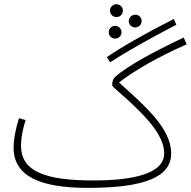

<svg xmlns="http://www.w3.org/2000/svg" viewBox="-20 -890 925 931"><path d="M560 -811C575 -819 580 -839 572 -854C563 -868 544 -874 530 -866C514 -857 509 -838 517 -824C525 -808 545 -803 560 -811ZM651 -761C666 -769 671 -788 663 -803C655 -818 636 -823 621 -815C606 -807 600 -788 608 -773C617 -758 636 -752 651 -761ZM514 -588C588 -636 689 -694 835 -770L823 -798C675 -723 570 -662 498 -613ZM554 -707C568 -715 574 -734 565 -749C557 -764 538 -769 524 -761C508 -753 503 -734 511 -719C519 -704 538 -698 554 -707ZM406 21C675 21 810 -29 810 -146C810 -269 679 -380 557 -490C620 -540 741 -612 885 -675L871 -708C726 -640 602 -572 540 -519C530 -510 524 -498 524 -478C524 -465 567 -442 668 -339C737 -268 776 -206 776 -146C776 -46 621 -15 432 -15C199 -15 82 -59 82 -183C82 -228 93 -271 104 -308L72 -317C58 -273 46 -218 46 -174C46 -36 173 21 406 21Z"/></svg>

Font: Noto Sans Arabic ExtLt
Style: Regular
Weight: 200
Designer: Monotype Design Team, Nadine Chahine, Nizar Qandah and Khaled Hosny
Foundry: Monotype Imaging Inc.
Version: Version 2.012